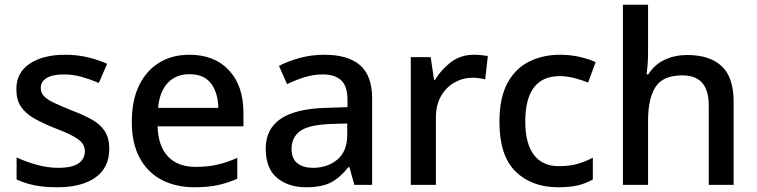

<svg xmlns="http://www.w3.org/2000/svg" viewBox="-20 -780 3195 810"><path d="M441 -152Q441 -73 383 -31.5Q325 10 222 10Q165 10 124.5 1.5Q84 -7 50 -23V-116Q85 -99 132.5 -85.5Q180 -72 225 -72Q285 -72 311.5 -91Q338 -110 338 -142Q338 -160 328 -174.5Q318 -189 290.5 -204.5Q263 -220 210 -240Q158 -261 122.5 -281.5Q87 -302 68 -330.5Q49 -359 49 -404Q49 -474 105.5 -511.5Q162 -549 255 -549Q304 -549 347.5 -539Q391 -529 432 -511L397 -430Q362 -445 325 -455.5Q288 -466 250 -466Q202 -466 177 -451Q152 -436 152 -409Q152 -390 164 -376Q176 -362 204.5 -348Q233 -334 283 -314Q333 -295 368.5 -275Q404 -255 422.5 -226Q441 -197 441 -152Z M779 -549Q885 -549 946 -483.5Q1007 -418 1007 -305V-247H645Q647 -164 688.5 -120Q730 -76 805 -76Q857 -76 897.5 -85.5Q938 -95 981 -114V-26Q940 -8 899 1Q858 10 801 10Q722 10 662.5 -21Q603 -52 569.5 -113.5Q536 -175 536 -265Q536 -356 566.5 -419Q597 -482 651.5 -515.5Q706 -549 779 -549ZM779 -467Q722 -467 687.5 -430Q653 -393 647 -325H901Q900 -388 870.5 -427.5Q841 -467 779 -467Z M1348 -549Q1449 -549 1499.5 -504.5Q1550 -460 1550 -365V0H1475L1454 -75H1450Q1415 -31 1376.5 -10.5Q1338 10 1270 10Q1197 10 1149 -29.5Q1101 -69 1101 -153Q1101 -235 1163 -278Q1225 -321 1354 -325L1446 -328V-358Q1446 -417 1419 -441.5Q1392 -466 1343 -466Q1302 -466 1264 -454Q1226 -442 1191 -425L1157 -502Q1195 -522 1244.5 -535.5Q1294 -549 1348 -549ZM1373 -257Q1281 -253 1245.5 -226.5Q1210 -200 1210 -152Q1210 -110 1235 -91Q1260 -72 1300 -72Q1362 -72 1403.5 -107Q1445 -142 1445 -212V-259Z M1979 -549Q1993 -549 2009.5 -547.5Q2026 -546 2038 -544L2027 -445Q2001 -452 1973 -452Q1933 -452 1897.5 -432Q1862 -412 1840.5 -374.5Q1819 -337 1819 -284V0H1713V-539H1797L1811 -443H1815Q1841 -486 1882 -517.5Q1923 -549 1979 -549Z M2335 10Q2223 10 2155 -56.5Q2087 -123 2087 -266Q2087 -366 2120 -428Q2153 -490 2211 -519.5Q2269 -549 2343 -549Q2388 -549 2427.5 -539.5Q2467 -530 2493 -518L2461 -432Q2433 -443 2401.5 -451Q2370 -459 2342 -459Q2196 -459 2196 -267Q2196 -175 2232 -127Q2268 -79 2338 -79Q2383 -79 2417.5 -89Q2452 -99 2481 -115V-23Q2452 -6 2418 2Q2384 10 2335 10Z M2714 -557Q2714 -531 2712 -506.5Q2710 -482 2708 -466H2715Q2741 -508 2784.5 -528Q2828 -548 2879 -548Q2974 -548 3024.5 -501Q3075 -454 3075 -351V0H2970V-336Q2970 -462 2859 -462Q2776 -462 2745 -412.5Q2714 -363 2714 -271V0H2608V-760H2714Z"/></svg>

Font: Noto Sans Medium
Style: Regular
Weight: 500
Designer: Monotype Design Team
Foundry: Monotype Imaging Inc.
Version: Version 2.007